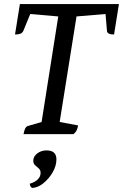

<svg xmlns="http://www.w3.org/2000/svg" viewBox="-20 -661 606 946"><path d="M96 0Q102 -36 117 -40L185 -60L267 -580L129 -592L95 -509Q91 -500 81.5 -495.5Q72 -491 54 -491L78 -641H566L542 -491Q508 -491 507 -509L500 -592L357 -580L274 -60L365 -43Q362 -28 357.5 -18.5Q353 -9 342 0ZM138 265Q127 258 127 244Q152 237 166 223Q180 209 180 191Q180 177 171 169Q162 161 153 153Q144 145 144 131Q144 110 163.5 95Q183 80 209 80Q258 80 258 124Q258 156 239.5 188Q221 220 193.5 242Q166 264 138 265Z"/></svg>

Font: Petrona Medium
Style: Italic
Weight: 500
Italic angle: -9°
Designer: Ringo R. Seeber
Foundry: Ringo R. Seeber
Version: Version 2.001; ttfautohint (v1.8.3)